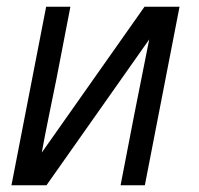

<svg xmlns="http://www.w3.org/2000/svg" viewBox="-20 -550 590 570"><path d="M14 0 117 -530H189L148 -318Q137 -263 125.5 -207.5Q114 -152 104 -97L409 -530H513L410 0H338L379 -212Q390 -267 401 -322.5Q412 -378 423 -433L118 0Z"/></svg>

Font: Lode
Style: Italic
Weight: 400
Italic angle: -11°
Monospace: yes
Designer: Belleve Invis
Foundry: Belleve Invis
Version: Version 29.2.0; ttfautohint (v1.8.3)